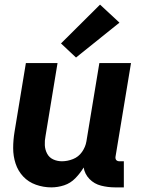

<svg xmlns="http://www.w3.org/2000/svg" viewBox="-20 -803 616 831"><path d="M202 8Q230 8 257.5 -1Q285 -10 306 -31.5Q327 -53 342 -78Q347 -49 367.5 -28Q388 -7 417.5 0.5Q447 8 478 8H516V-105H496Q491 -105 486.5 -107.5Q482 -110 480.5 -115Q479 -120 480 -125L547 -530H410L354 -191Q350 -167 335 -145.5Q320 -124 296 -114.5Q272 -105 248 -105Q228 -105 210.5 -113Q193 -121 184 -138Q175 -155 174 -174.5Q173 -194 177 -214L229 -530H92L43 -233Q37 -197 37 -162Q37 -127 47.5 -95Q58 -63 80.5 -39Q103 -15 135.5 -3.5Q168 8 202 8ZM309 -554 497 -705 413 -783 244 -615Z"/></svg>

Font: Iosevka Sparkle Extrabold
Style: Italic
Weight: 800
Italic angle: -9°
Designer: Belleve Invis
Foundry: Belleve Invis
Version: Version 4.5.0; ttfautohint (v1.8.3)